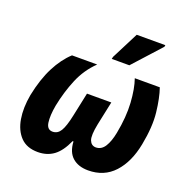

<svg xmlns="http://www.w3.org/2000/svg" viewBox="-137 -905 1025 1046"><g transform="rotate(20 375.5 -382.5)"><path d="M191 10Q127 10 91 -27.5Q55 -65 44.5 -127.5Q34 -190 48 -268Q68 -366 103.5 -435.5Q139 -505 187 -549H333Q276 -494 245 -420Q214 -346 197 -261Q186 -200 191.5 -161Q197 -122 229 -122Q258 -122 275 -149.5Q292 -177 306 -244L335 -381H476L447 -244Q433 -175 443 -149Q453 -123 479 -122Q512 -122 531.5 -153Q551 -184 561 -236Q580 -334 575 -414.5Q570 -495 551 -549H696Q715 -494 724 -413.5Q733 -333 712 -225Q691 -116 633 -53Q575 10 483 10Q426 10 392 -20Q358 -50 355 -111H350Q321 -46 282.5 -18Q244 10 191 10ZM397 -605 400 -618 480 -775H646L644 -765L499 -605Z"/></g></svg>

Font: Noto Sans Condensed ExtraBold
Style: Italic
Weight: 800
Width: 3
Italic angle: -12°
Designer: Monotype Design Team
Foundry: Monotype Imaging Inc.
Version: Version 2.013; ttfautohint (v1.8.4.7-5d5b)